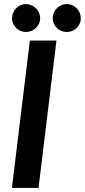

<svg xmlns="http://www.w3.org/2000/svg" viewBox="-20 -922 416 942"><path d="M38.5 0ZM169 0 257 -723H126.5L38.5 0ZM177 -832.5C177 -841.8 175.2 -850.8 171.5 -859.2C167.8 -867.8 162.8 -875.2 156.2 -881.5C149.8 -887.8 142.2 -892.8 133.8 -896.5C125.2 -900.2 116.3 -902 107 -902C98 -902 89.4 -900.2 81.2 -896.5C73.1 -892.8 65.8 -887.8 59.5 -881.5C53.2 -875.2 48.2 -867.8 44.5 -859.2C40.8 -850.8 39 -841.8 39 -832.5C39 -823.2 40.8 -814.4 44.5 -806.2C48.2 -798.1 53.2 -790.9 59.5 -784.8C65.8 -778.6 73.1 -773.8 81.2 -770.2C89.4 -766.8 98 -765 107 -765C116.3 -765 125.2 -766.8 133.8 -770.2C142.2 -773.8 149.8 -778.6 156.2 -784.8C162.8 -790.9 167.8 -798.1 171.5 -806.2C175.2 -814.4 177 -823.2 177 -832.5ZM376.5 -832.5C376.5 -841.8 374.7 -850.8 371 -859.2C367.3 -867.8 362.4 -875.2 356.2 -881.5C350.1 -887.8 342.8 -892.8 334.2 -896.5C325.8 -900.2 316.7 -902 307 -902C297.7 -902 288.8 -900.2 280.5 -896.5C272.2 -892.8 264.9 -887.8 258.8 -881.5C252.6 -875.2 247.7 -867.8 244 -859.2C240.3 -850.8 238.5 -841.8 238.5 -832.5C238.5 -823.2 240.3 -814.4 244 -806.2C247.7 -798.1 252.6 -790.9 258.8 -784.8C264.9 -778.6 272.2 -773.8 280.5 -770.2C288.8 -766.8 297.7 -765 307 -765C316.7 -765 325.8 -766.8 334.2 -770.2C342.8 -773.8 350.1 -778.6 356.2 -784.8C362.4 -790.9 367.3 -798.1 371 -806.2C374.7 -814.4 376.5 -823.2 376.5 -832.5Z"/></svg>

Font: Lato
Style: Bold Italic
Weight: 700
Italic angle: -7°
Designer: Lukasz Dziedzic
Foundry: tyPoland Lukasz Dziedzic
Version: Version 2.007; 2014-02-27